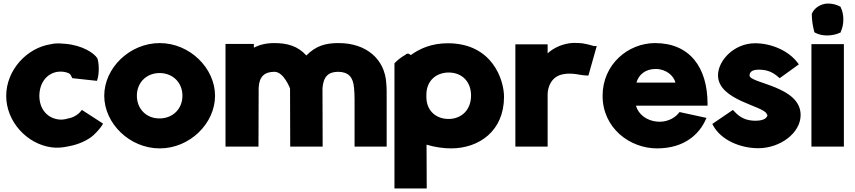

<svg xmlns="http://www.w3.org/2000/svg" viewBox="-20 -827 4821 1083"><path d="M15 -286C15 -142 131 -15 270 4C300 8 333 6 363 -1C427 -12 480 -39 509 -66C531 -87 547 -106 557 -122L561 -130L442 -207L436 -200C423 -183 397 -165 366 -159H365C346 -153 325 -150 305 -154C245 -164 202 -213 202 -287C203 -361 244 -412 304 -422C330 -425 350 -422 370 -413L378 -405L388 -386L527 -371L529 -378C538 -402 541 -461 530 -496L529 -497V-498C512 -527 445 -572 347 -580C327 -582 305 -583 285 -581H284L269 -578C130 -558 15 -430 15 -286Z M568 -287C568 -131 711 10 881 10C1051 10 1193 -131 1193 -287C1193 -442 1051 -584 881 -584C712 -584 568 -444 568 -287ZM752 -287C752 -362 807 -415 880 -415C954 -415 1009 -362 1009 -287C1009 -212 954 -159 880 -159C807 -158 752 -212 752 -287Z M1252 0H1438L1439 -332C1442 -395 1472 -422 1528 -422C1581 -422 1616 -328 1616 -328L1617 0H1800L1799 -329C1804 -395 1832 -422 1888 -422C1944 -421 1972 -394 1977 -331C1979 -310 1980 -290 1980 -267V0H2161V-312C2161 -327 2160 -342 2159 -355C2152 -493 2046 -585 1888 -584C1817 -584 1762 -569 1708 -514C1660 -568 1599 -584 1528 -584C1481 -584 1445 -575 1412 -558V-579H1252Z M2205 236H2387L2386 -11C2432 3 2482 10 2524 10C2682 10 2823 -88 2823 -281C2823 -375 2758 -583 2506 -583C2415 -583 2347 -553 2297 -516C2297 -516 2281 -534 2267 -518C2244 -505 2223 -489 2208 -473L2205 -470ZM2385 -280V-292C2385 -371 2439 -417 2510 -418C2586 -418 2637 -367 2637 -288C2637 -207 2583 -156 2510 -156C2440 -156 2385 -202 2385 -280Z M2887 0H3069V-294C3069 -334 3089 -399 3161 -409C3196 -415 3225 -410 3253 -405C3267 -403 3280 -401 3291 -401H3299L3346 -567H3333C3327 -567 3302 -577 3263 -583H3262C3248 -584 3232 -585 3213 -585C3155 -582 3102 -557 3069 -526V-577H2887Z M3379 -287C3379 -104 3533 10 3686 10C3845 10 3926 -75 3960 -151L3965 -162L3813 -195L3809 -190C3782 -156 3734 -136 3686 -141C3629 -146 3581 -181 3567 -231H3971V-241C3971 -450 3868 -584 3675 -584C3523 -584 3379 -464 3379 -287ZM3570 -361C3582 -405 3620 -438 3678 -438C3738 -438 3780 -400 3790 -361Z M3998 -128 4002 -120C4047 -36 4157 9 4257 9C4381 9 4496 -77 4496 -178C4497 -342 4208 -356 4208 -401C4208 -417 4218 -434 4259 -434C4302 -434 4335 -424 4372 -391L4378 -386L4486 -464L4480 -472C4426 -544 4327 -583 4239 -583C4121 -583 4030 -486 4030 -402C4031 -260 4287 -231 4305 -184L4306 -181L4309 -179C4308 -164 4292 -146 4241 -146C4190 -146 4153 -163 4120 -201L4114 -207Z M4557 0H4740V-578H4557ZM4559 -747C4559 -712 4565 -678 4573 -648L4575 -644L4579 -642C4598 -632 4621 -627 4645 -627C4670 -627 4696 -632 4717 -642L4721 -643L4722 -647C4732 -668 4737 -692 4737 -717C4737 -742 4732 -766 4722 -786L4721 -789L4717 -791C4698 -801 4675 -807 4651 -807C4610 -807 4573 -782 4560 -751L4559 -749Z"/></svg>

Font: Rabbid Highway Sign IV
Style: Blk
Weight: 400
Foundry: Cannot Into Space Fonts
Version: Version 0.277